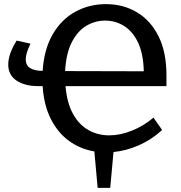

<svg xmlns="http://www.w3.org/2000/svg" viewBox="-20 -730 878 932"><path d="M454 182 438 5Q371 -6 316.5 -45Q262 -84 227.5 -151Q193 -218 187 -312H166Q100 -312 60 -339Q20 -366 20 -417Q20 -468 61 -533L128 -518Q105 -471 105 -442Q105 -412 127 -399Q149 -386 187 -386Q194 -492 236.5 -564.5Q279 -637 346.5 -673.5Q414 -710 494 -710Q578 -710 644.5 -670.5Q711 -631 749.5 -554Q788 -477 788 -365V-312H298Q305 -230 334.5 -177Q364 -124 409.5 -98.5Q455 -73 510 -73Q564 -73 621 -96Q678 -119 725 -159L767 -99Q716 -52 654.5 -25Q593 2 531 8L515 182ZM490 -630Q442 -630 399.5 -605Q357 -580 329 -526Q301 -472 296 -385L678 -384Q676 -468 650.5 -522.5Q625 -577 583 -603.5Q541 -630 490 -630Z"/></svg>

Font: Bitter Medium
Style: Regular
Weight: 500
Designer: Sol Matas, and Bitter project Authors
Foundry: Sol Matas
Version: Version 2.001